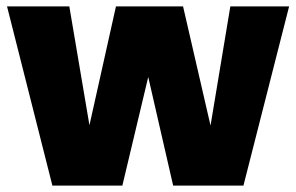

<svg xmlns="http://www.w3.org/2000/svg" viewBox="-20 -581 925 601"><path d="M144 0H363L444 -340L522 0H742L885 -561H701L639 -188L553 -561H343L260 -189L197 -561H2Z"/></svg>

Font: SVN-Poppins ExtraBold
Style: Regular
Weight: 800
Designer: Ninad Kale (Devanagari), Jonny Pinhorn (Latin)
Foundry: Indian Type Foundry
Version: Version 3.002 2017; ttfautohint (v1.8.3)